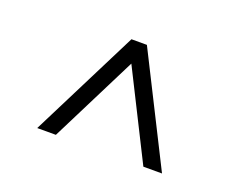

<svg xmlns="http://www.w3.org/2000/svg" viewBox="-66 -772 695 561"><g transform="rotate(20 281.0 -491.0)"><path d="M89 -322 259 -660H307L477 -322H419L283 -593L147 -322Z"/></g></svg>

Font: Frank Ruhl Libre Light
Style: Regular
Weight: 300
Designer: Yanek Iontef
Foundry: Fontef
Version: Version 6.003;gftools[0.9.30]